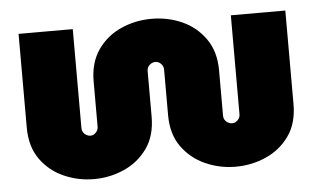

<svg xmlns="http://www.w3.org/2000/svg" viewBox="-43 -595 1112 674"><g transform="rotate(-5 512.5 -258.5)"><path d="M263 13Q207 13 156.5 -9.5Q106 -32 74.5 -76.5Q43 -121 43 -188V-518H234V-170Q234 -161 238 -154.5Q242 -148 249 -144Q256 -140 263 -140Q271 -140 277 -144Q283 -148 287 -154.5Q291 -161 291 -170V-329Q291 -395 322.5 -440Q354 -485 404.5 -507.5Q455 -530 512 -530Q570 -530 620 -507.5Q670 -485 701.5 -440Q733 -395 733 -329V-170Q733 -161 737 -154.5Q741 -148 748 -144Q755 -140 762 -140Q770 -140 776.5 -144Q783 -148 787 -154.5Q791 -161 791 -170V-518H983V-188Q983 -121 951.5 -76.5Q920 -32 869.5 -9.5Q819 13 762 13Q706 13 655.5 -9.5Q605 -32 573 -76.5Q541 -121 541 -188V-347Q541 -357 537 -363.5Q533 -370 526.5 -374Q520 -378 512 -378Q505 -378 498 -374Q491 -370 487 -363.5Q483 -357 483 -347V-188Q483 -121 451.5 -76.5Q420 -32 369.5 -9.5Q319 13 263 13Z"/></g></svg>

Font: MuseoModerno Thin Black
Style: Regular
Weight: 900
Version: Version 1.002